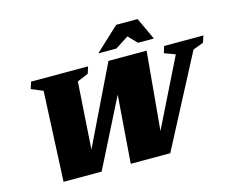

<svg xmlns="http://www.w3.org/2000/svg" viewBox="-121 -1095 1554 1274"><g transform="rotate(-15 656.5 -458.0)"><path d="M1104 -624.5 1029 -652 1043.5 -698H1313L1298 -652L1225.5 -624.5L898.5 0H627L666.5 -522L699.5 -539.5L427 0H165.5L194 -617.5L114.5 -651L129 -698H521L506 -651L429.5 -619L395 -91.5L367 -92L661 -698H923L865.5 -69L836.5 -84ZM608.5 -763.5 772.5 -916H919.5L990.5 -763.5H881L810 -837.5H848.5L732.5 -763.5Z"/></g></svg>

Font: Newsreader 9pt ExtraBold
Style: Italic
Weight: 800
Italic angle: -17°
Designer: Hugues Gentile
Foundry: Production Type
Version: Version 1.003